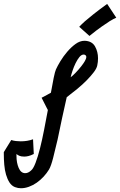

<svg xmlns="http://www.w3.org/2000/svg" viewBox="-60 -958 630 1007"><path d="M310.5 -552.7Q320.3 -559.6 335.9 -575.7Q351.6 -591.8 366.2 -610.4Q377 -624 384.8 -637.2Q392.6 -650.4 392.6 -659.2Q392.6 -667 385.7 -669.9Q383.8 -671.9 378.9 -671.9Q367.2 -671.9 356.4 -658.7Q345.7 -645.5 336.4 -626.5Q327.1 -607.4 320.3 -586.9Q313.5 -566.4 310.5 -552.7ZM191.4 -382.8 190.4 -381.8 158.2 -445.3Q173.8 -453.1 188.5 -461.4Q203.1 -469.7 207 -471.7Q214.8 -517.6 221.7 -550.3Q228.5 -583 233.4 -593.8Q241.2 -611.3 256.8 -637.2Q272.5 -663.1 293 -687Q313.5 -710.9 336.4 -727.5Q359.4 -744.1 382.8 -744.1H385.7Q422.9 -742.2 438.5 -714.4Q454.1 -686.5 454.1 -652.3Q454.1 -642.6 453.1 -633.3Q452.1 -624 450.2 -615.2Q447.3 -599.6 432.1 -579.6Q417 -559.6 395 -537.1Q373 -514.6 345.2 -491.7Q317.4 -468.8 290 -448.2Q278.3 -396.5 265.6 -338.4Q252.9 -280.3 242.2 -226.6Q229.5 -172.9 218.8 -130.4Q208 -87.9 197.3 -69.3Q185.5 -49.8 168.9 -31.7Q152.3 -13.7 132.8 0Q113.3 13.7 91.8 21.5Q70.3 29.3 49.8 29.3Q34.2 29.3 18.6 23.4Q1 16.6 -10.3 -1Q-21.5 -18.6 -28.3 -42Q-35.2 -65.4 -37.6 -93.8Q-40 -122.1 -40 -150.4V-160.2L-1 -223.6Q10.7 -219.7 23.4 -218.3Q36.1 -216.8 48.8 -216.8Q84 -216.8 113.3 -227.5L117.2 -150.4Q101.6 -142.6 89.4 -139.6Q77.1 -136.7 67.4 -136.7Q50.8 -136.7 41 -141.1Q31.2 -145.5 26.4 -150.4V-139.6Q26.4 -104.5 38.1 -77.1Q49.8 -49.8 72.3 -49.8Q87.9 -49.8 102.5 -63.5Q114.3 -72.3 126.5 -104Q138.7 -135.7 149.9 -180.2Q161.1 -224.6 171.4 -277.8Q181.6 -331.1 191.4 -382.8ZM355.5 -817.4Q366.2 -829.1 385.7 -846.7Q402.3 -861.3 430.7 -883.8Q459 -906.2 502 -937.5L549.8 -865.2Q536.1 -859.4 516.6 -847.7Q500 -836.9 473.1 -818.4Q446.3 -799.8 409.2 -769.5Z"/></svg>

Font: Miniver
Style: Regular
Weight: 400
Designer: Dathan Boardman
Foundry: Open Window
Version: Version 1.000